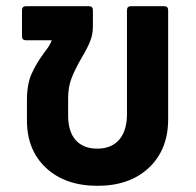

<svg xmlns="http://www.w3.org/2000/svg" viewBox="-20 -588 632 620"><path d="M510 -568Q523 -568 523 -555V-203Q523 -105 461 -46.5Q399 12 295 12Q191 12 129 -45.5Q67 -103 67 -199V-265Q67 -316 82 -349.5Q97 -383 122 -417Q124 -419 133.5 -432.5Q143 -446 147 -458H64Q51 -458 51 -471V-555Q51 -568 64 -568H267Q280 -568 280 -555V-502Q280 -477 271 -454.5Q262 -432 244 -402Q222 -364 211 -335.5Q200 -307 200 -271V-215Q200 -163 224.5 -135.5Q249 -108 294 -108Q340 -108 365 -137Q390 -166 390 -219V-555Q390 -568 403 -568Z"/></svg>

Font: LINE Seed Sans TH
Style: Bold
Weight: 700
Designer: Dalton Maag Ltd | Thai characters by Cadson Demak Co.,Ltd.
Foundry: Dalton Maag Ltd
Version: Version 1.002